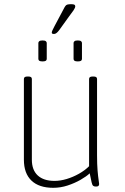

<svg xmlns="http://www.w3.org/2000/svg" viewBox="-20 -890 597 916"><path d="M234 6Q166 6 130 -28.5Q94 -63 94 -128V-513Q94 -519 98 -522Q102 -525 111 -525H115Q124 -525 128 -522Q132 -519 132 -513V-128Q132 -79 160 -53Q188 -27 240 -27Q268 -27 298 -36Q328 -45 356.5 -61Q385 -77 405 -97V-513Q405 -519 409 -522Q413 -525 422 -525H426Q435 -525 439 -522Q443 -519 443 -513V-150Q443 -106 445.5 -76.5Q448 -47 450.5 -31.5Q453 -16 453 -12Q453 -9 452 -6.5Q451 -4 449 -2.5Q447 -1 444 -0.5Q441 0 437 0Q429 0 424.5 -3.5Q420 -7 417 -20.5Q414 -34 408 -63Q392 -48 364 -32Q336 -16 302.5 -5Q269 6 234 6ZM351 -597Q340 -597 335.5 -600Q331 -603 331 -609V-685Q331 -690 335.5 -693.5Q340 -697 351 -697Q362 -697 366.5 -693.5Q371 -690 371 -685V-609Q371 -603 366.5 -600Q362 -597 351 -597ZM183 -597Q172 -597 167.5 -600Q163 -603 163 -609V-685Q163 -690 167.5 -693.5Q172 -697 183 -697Q194 -697 198.5 -693.5Q203 -690 203 -685V-609Q203 -603 198.5 -600Q194 -597 183 -597ZM236 -728Q232 -728 229.5 -729.5Q227 -731 227 -735Q227 -738 230 -745Q233 -752 240 -765L282 -844Q288 -856 292 -861.5Q296 -867 302.5 -868.5Q309 -870 320 -870Q331 -870 335 -867.5Q339 -865 339 -860Q339 -853 331 -841Q323 -829 309 -811L263 -747Q257 -739 252.5 -735Q248 -731 244.5 -729.5Q241 -728 236 -728Z"/></svg>

Font: Asap Thin
Style: Regular
Weight: 250
Designer: Pablo Cosgaya
Foundry: Omnibus-Type
Version: Version 3.001